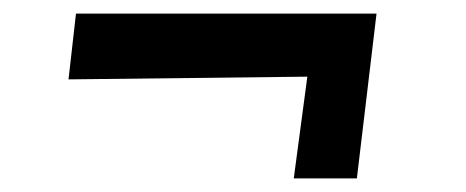

<svg xmlns="http://www.w3.org/2000/svg" viewBox="-20 -328 687 283"><path d="M433 -215 81 -211 92 -308H535L506 -65H413Z"/></svg>

Font: Andada Pro ExtraBold
Style: Italic
Weight: 800
Italic angle: -6.99998°
Designer: Carolina Giovagnoli
Foundry: Huerta Tipografica
Version: Version 3.005; ttfautohint (v1.8.4)